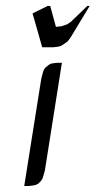

<svg xmlns="http://www.w3.org/2000/svg" viewBox="-20 -622 320 642"><path d="M61 0 118.2 -359.9 123 -377.9 126 -387.2 130.9 -395 140.1 -402.8 147.9 -408.2 155.8 -410.2 171.9 -412.1H187L129.9 -50.8L125 -34.2L122.1 -24.9L117.2 -17.1L107.9 -7.8L100.1 -3.9L91.8 -2L76.2 0ZM88.9 -577.1 139.2 -602.1H147.9L167 -532.2L185.1 -534.2L200.2 -539.1L205.1 -541L217.8 -549.8L272 -602.1H279.8L216.8 -498L208 -485.8L204.1 -481.9L189.9 -472.2L182.1 -467.8L173.8 -465.8L158.2 -463.9H121.1Z"/></svg>

Font: Petahja
Style: Italic
Weight: 400
Designer: T. Christopher White
Version: Version 1.1